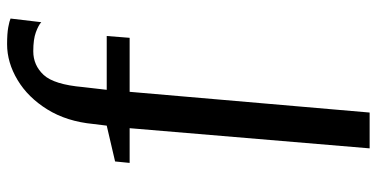

<svg xmlns="http://www.w3.org/2000/svg" viewBox="-274 -588 1037 528"><g transform="rotate(-90 244.0 -324.5)"><path d="M59.5 -486 63.5 -526 162 -549 166.5 -585.5Q173.5 -659 206.5 -712.2Q239.5 -765.5 287.5 -794.2Q335.5 -823 386 -823Q415 -823 432.5 -819.8Q450 -816.5 456.5 -813.5L446.5 -729Q438.5 -736.5 419 -743.8Q399.5 -751 366.5 -751Q328 -751 301.5 -722.5Q275 -694 268 -614L260.5 -549H408.5L403.5 -486H255L198 174H99.5L155 -486Z"/></g></svg>

Font: Merriweather Text
Style: Regular
Weight: 400
Designer: Eben Sorkin
Foundry: Eben Sorkin
Version: Version 2.100; ttfautohint (v1.7.19-72a1) -l 8 -r 50 -G 200 